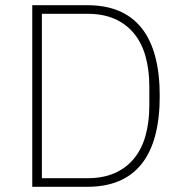

<svg xmlns="http://www.w3.org/2000/svg" viewBox="-20 -718 701 738"><path d="M104 -698H316Q454 -698 524 -610.5Q594 -523 594 -349Q594 -175 524 -87.5Q454 0 316 0H104ZM316 -33Q376 -33 420.5 -52.5Q465 -72 495 -108.5Q525 -145 539.5 -197Q554 -249 554 -313V-385Q554 -449 539.5 -501Q525 -553 495 -589.5Q465 -626 420.5 -645.5Q376 -665 316 -665H141V-33Z"/></svg>

Font: IBM Plex Sans Hebrew ExtraLight
Style: Regular
Weight: 200
Designer: Mike Abbink, Paul van der Laan, Pieter van Rosmalen, Yanek Iontef
Foundry: Bold Monday
Version: Version 1.2